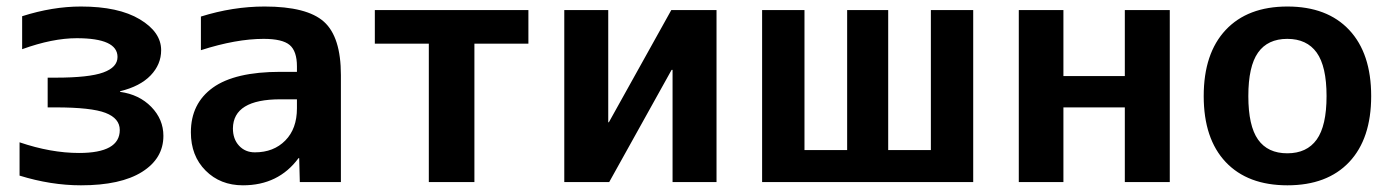

<svg xmlns="http://www.w3.org/2000/svg" viewBox="-20 -550 4195 580"><path d="M218.8 -87.9Q341.8 -87.9 341.8 -157.2Q341.8 -192.4 298.8 -209Q255.9 -225.6 147.5 -225.6H124V-315.4H147.5Q249 -315.4 292 -331.1Q335 -346.7 335 -377.9Q335 -434.6 211.9 -434.6Q138.7 -434.6 46.9 -401.4V-501Q138.7 -530.3 224.6 -530.3Q337.9 -530.3 402.3 -491.7Q466.8 -453.1 466.8 -398.4Q466.8 -355.5 435.1 -322.3Q403.3 -289.1 342.8 -274.4V-272.5Q400.4 -264.6 437 -227.1Q473.6 -189.5 473.6 -139.6Q473.6 -71.3 409.2 -30.8Q344.7 9.8 224.6 9.8Q133.8 9.8 39.1 -19.5V-120.1Q133.8 -87.9 218.8 -87.9Z M779.3 -530.3Q907.2 -530.3 958.5 -484.4Q1009.8 -438.5 1009.8 -323.2V0H885.7L883.8 -72.3H881.8Q821.3 9.8 713.9 9.8Q645.5 9.8 601.1 -34.7Q556.6 -79.1 556.6 -150.4Q556.6 -237.3 623 -285.2Q689.5 -333 827.1 -333H877V-349.6Q877 -395.5 855 -414.1Q833 -432.6 776.4 -432.6Q693.4 -432.6 586.9 -398.4V-500Q683.6 -530.3 779.3 -530.3ZM877 -250H827.1Q684.6 -250 683.6 -162.1Q683.6 -129.9 702.1 -109.9Q720.7 -89.8 750 -89.8Q806.6 -89.8 841.8 -125.5Q877 -161.1 877 -222.7Z M1576.2 -418H1413.1V0H1275.4V-418H1112.3V-519.5H1576.2Z M1817.4 -519.5V-180.7H1819.3L2007.8 -519.5H2144.5V0H2011.7V-338.9H2008.8L1820.3 0H1684.6V-519.5Z M2919.9 0H2282.2V-519.5H2410.2V-96.7H2539.1V-519.5H2663.1V-96.7H2792V-519.5H2919.9Z M3192.4 -225.6V0H3057.6V-519.5H3192.4V-320.3H3377.9V-519.5H3513.7V0H3377.9V-225.6Z M3682.6 -459.5Q3749 -530.3 3869.1 -530.3Q3989.3 -530.3 4055.7 -459.5Q4122.1 -388.7 4122.1 -259.8Q4122.1 -130.9 4055.7 -60.5Q3989.3 9.8 3869.1 9.8Q3749 9.8 3682.6 -60.5Q3616.2 -130.9 3616.2 -259.8Q3616.2 -388.7 3682.6 -459.5ZM3780.3 -128.4Q3809.6 -86.9 3868.7 -86.9Q3927.7 -86.9 3957.5 -128.4Q3987.3 -169.9 3987.3 -259.8Q3987.3 -349.6 3957.5 -391.1Q3927.7 -432.6 3868.7 -432.6Q3809.6 -432.6 3780.3 -391.1Q3751 -349.6 3751 -259.8Q3751 -169.9 3780.3 -128.4Z"/></svg>

Font: Mgen+ 1c bold
Style: Bold
Weight: 700
Designer: [Source Han Sans]
Ryoko NISHIZUKA  (kana & ideographs); Paul D. Hunt (Latin, Greek & Cyrillic); Wenlong ZHANG  (bopomofo
Version: Version 1.059.20150602